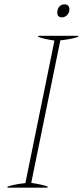

<svg xmlns="http://www.w3.org/2000/svg" viewBox="-20 -865 381 885"><path d="M244 -806Q244 -824 253.5 -834.5Q263 -845 277 -845Q288 -845 294 -839Q300 -833 300 -822Q300 -806 289.5 -795.5Q279 -785 265 -785Q255 -785 249.5 -790.5Q244 -796 244 -806ZM15 -5Q48 -16 97 -21L231 -678Q183 -685 156 -695V-700H341L340 -695Q308 -684 258 -679L124 -22Q173 -15 200 -5L199 0H14Z"/></svg>

Font: Trirong Thin
Style: Italic
Weight: 250
Italic angle: -12°
Designer: Katatrad Team
Foundry: CadsonDemak
Version: Version 1.001